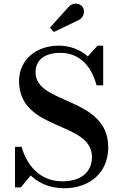

<svg xmlns="http://www.w3.org/2000/svg" viewBox="-20 -1008 644 1043"><path d="M401 -896C432.5 -907.5 445 -944 430 -968.5C416 -990.5 376 -1000 349.5 -967L251.5 -858L272.5 -834ZM93 10 147 -55C191.5 -12 251.5 14.5 329 14.5C470 14.5 568 -72.5 568 -207.5C568 -485 173 -437.5 173 -615C173 -680.5 221 -721 308 -721C404.5 -721 474.5 -658 504.5 -544.5H540.5V-760H510L457 -701.5C414.5 -739.5 359.5 -760 298.5 -760C179.5 -760 83.5 -685.5 83.5 -567.5C83.5 -292.5 479.5 -352.5 479.5 -155C479.5 -72 418.5 -23 319 -23C195.5 -23 125 -111.5 97.5 -210.5H61.5V10Z"/></svg>

Font: Bodoni* 06pt Medium
Style: Regular
Weight: 500
Version: Version 2.3